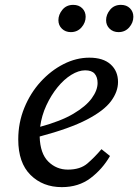

<svg xmlns="http://www.w3.org/2000/svg" viewBox="-20 -757 568 789"><path d="M330 -468Q303 -468 273 -449.5Q243 -431 216.5 -398.5Q190 -366 170.5 -324Q151 -282 145 -236Q230 -259 281.5 -289.5Q333 -320 357 -353Q381 -386 381 -416Q381 -440 369 -454Q357 -468 330 -468ZM234 12Q156 12 105.5 -38Q55 -88 55 -184Q55 -253 80 -314Q105 -375 147 -421Q189 -467 241 -493.5Q293 -520 347 -520Q404 -520 434.5 -492.5Q465 -465 465 -420Q465 -380 436 -341Q407 -302 337 -265.5Q267 -229 143 -196Q145 -126 178.5 -93Q212 -60 259 -60Q310 -60 339.5 -85.5Q369 -111 397 -144L432 -116Q401 -62 352 -25Q303 12 234 12ZM271 -625Q249 -625 234.5 -639Q220 -653 220 -674Q220 -697 236.5 -717Q253 -737 281 -737Q304 -737 318 -723Q332 -709 332 -688Q332 -664 315 -644.5Q298 -625 271 -625ZM467 -625Q445 -625 430.5 -639Q416 -653 416 -674Q416 -697 432.5 -717Q449 -737 477 -737Q500 -737 514 -723Q528 -709 528 -688Q528 -664 511 -644.5Q494 -625 467 -625Z"/></svg>

Font: Source Serif 4 Caption
Style: Italic
Weight: 400
Italic angle: -12°
Designer: Frank Grießhammer
Foundry: Adobe Systems Incorporated
Version: Version 4.004;hotconv 1.0.117;makeotfexe 2.5.65602